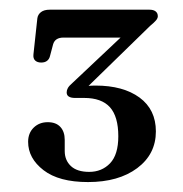

<svg xmlns="http://www.w3.org/2000/svg" viewBox="-20 -720 378 396"><path d="M152 -532.5 147.5 -541Q154 -542 161.5 -542.8Q169 -543.5 177 -543.5Q234 -543.5 267.8 -518.8Q301.5 -494 301.5 -449Q301.5 -402 263 -373.2Q224.5 -344.5 161.5 -344.5Q101.5 -344.5 69.8 -369Q38 -393.5 38 -427.5Q38 -445.5 49.5 -456.8Q61 -468 78.5 -468Q95.5 -468 104.5 -458.2Q113.5 -448.5 113.5 -431.5V-408.5Q113.5 -389.5 126.2 -377.5Q139 -365.5 164 -365.5Q190 -365.5 207 -383.2Q224 -401 224 -439Q224 -479.5 206.8 -498.8Q189.5 -518 153.5 -518H134.5Q126.5 -518 122 -520.8Q117.5 -523.5 117.5 -529.5Q117.5 -534 120 -538.5Q122.5 -543 129.5 -549L251 -663.5L253.5 -642.5H111Q93.5 -642.5 89.5 -628.5L83 -604Q81.5 -598 77 -594.5Q72.5 -591 65 -591Q57 -591 52.5 -595.2Q48 -599.5 49 -608L57 -682Q58 -690 64.5 -695Q71 -700 82.5 -700H288.5Q296.5 -700 301 -696.5Q305.5 -693 305.5 -686.5Q305.5 -682.5 301.8 -678Q298 -673.5 289.5 -666.5Z"/></svg>

Font: Fraunces 17pt
Style: Regular
Weight: 400
Version: Version 1.000;[b76b70a41]